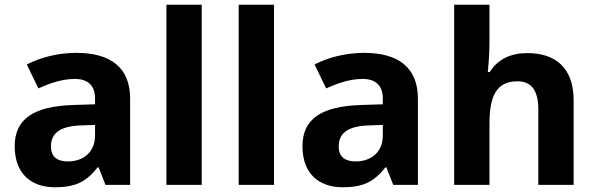

<svg xmlns="http://www.w3.org/2000/svg" viewBox="-20 -780 2515 810"><path d="M302 -557C225 -557 151 -538 93 -508L142 -407C193 -430 243 -447 296 -447C349 -447 381 -421 381 -364V-340L286 -337C123 -331 42 -279 42 -163C42 -45 114 10 211 10C302 10 345 -15 392 -74H396L425 0H529V-364C529 -494 448 -557 302 -557ZM323 -251 381 -253V-208C381 -138 331 -99 267 -99C224 -99 195 -116 195 -162C195 -214 227 -248 323 -251Z M831 0V-760H682V0Z M1136 0V-760H987V0Z M1516 -557C1439 -557 1365 -538 1307 -508L1356 -407C1407 -430 1457 -447 1510 -447C1563 -447 1595 -421 1595 -364V-340L1500 -337C1337 -331 1256 -279 1256 -163C1256 -45 1328 10 1425 10C1516 10 1559 -15 1606 -74H1610L1639 0H1743V-364C1743 -494 1662 -557 1516 -557ZM1537 -251 1595 -253V-208C1595 -138 1545 -99 1481 -99C1438 -99 1409 -116 1409 -162C1409 -214 1441 -248 1537 -251Z M2045 -605V-760H1896V0H2045V-257C2045 -373 2073 -437 2163 -437C2223 -437 2251 -397 2251 -319V0H2400V-356C2400 -496 2322 -556 2204 -556C2137 -556 2081 -532 2046 -476H2038C2040 -496 2045 -551 2045 -605Z"/></svg>

Font: Noto Sans Bassa Vah
Style: Bold
Weight: 700
Designer: Monotype Design Team
Foundry: Monotype Imaging Inc.
Version: Version 2.002